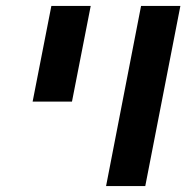

<svg xmlns="http://www.w3.org/2000/svg" viewBox="-20 -626 644 646"><path d="M285.2 -606 222.2 -284.2H89.8L152.8 -606ZM586.9 -606 468.8 0H336.9L454.6 -606Z"/></svg>

Font: Arimo
Style: Bold Italic
Weight: 700
Italic angle: -12°
Designer: Steve Matteson
Foundry: Monotype Imaging Inc.
Version: Version 1.33